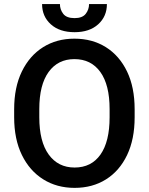

<svg xmlns="http://www.w3.org/2000/svg" viewBox="-20 -910 729 940"><path d="M639.2 -375V-335.9Q639.2 -228.5 602.3 -151.1Q565.4 -73.7 499.3 -32Q433.1 9.8 345.2 9.8Q258.3 9.8 191.7 -32Q125 -73.7 87.2 -151.1Q49.3 -228.5 49.3 -335.9V-375Q49.3 -482.4 86.9 -559.8Q124.5 -637.2 190.9 -679Q257.3 -720.7 344.2 -720.7Q432.1 -720.7 498.5 -679Q564.9 -637.2 602.1 -559.8Q639.2 -482.4 639.2 -375ZM516.6 -335.9V-376Q516.6 -494.6 471.2 -557.6Q425.8 -620.6 344.2 -620.6Q263.7 -620.6 218 -557.6Q172.4 -494.6 172.4 -376V-335.9Q172.4 -216.8 218.5 -153.3Q264.6 -89.8 345.2 -89.8Q427.2 -89.8 471.9 -153.3Q516.6 -216.8 516.6 -335.9ZM416 -890.1H503.4Q503.4 -829.6 460.7 -791Q418 -752.4 345.2 -752.4Q271.5 -752.4 228.8 -791Q186 -829.6 186 -890.1H273.4Q273.4 -863.3 289.6 -842.3Q305.7 -821.3 345.2 -821.3Q383.3 -821.3 399.7 -842.3Q416 -863.3 416 -890.1Z"/></svg>

Font: Vazirmatn FD Medium
Style: Regular
Weight: 500
Designer: Saber Rastikerdar
Foundry: Saber Rastikerdar
Version: Version 33.003